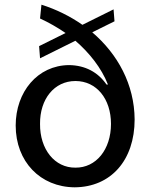

<svg xmlns="http://www.w3.org/2000/svg" viewBox="-20 -788 642 820"><path d="M469 -697 465 -748 332 -682C279 -719 220 -748 157 -768L151 -709C188 -692 225 -671 260 -647L147 -591L151 -539L302 -614C362 -562 413 -498 441 -427H435C398 -480 344 -509 275 -510C140 -509 47 -395 47 -252C47 -98 152 11 299 12C453 11 555 -103 555 -278C554 -427 483 -557 374 -650ZM151 -259C150 -365 212 -442 302 -442C393 -442 454 -365 454 -259C454 -149 390 -71 302 -72C214 -71 150 -150 151 -259Z"/></svg>

Font: Wafeq Medium
Style: Regular
Weight: 500
Designer: Rasmus Andersson & Azza Alameddine
Foundry: Google & TypeTogether
Version: Version 3.000;January 28, 2025;FontCreator 15.0.0.3014 64-bi